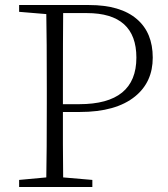

<svg xmlns="http://www.w3.org/2000/svg" viewBox="-20 -743 668 763"><path d="M231 -691Q230 -593 230 -390V-329H295Q522 -329 522 -514Q522 -691 325 -691ZM230 -298V-170Q230 -97 231 -38L347 -28V0H56V-28L164 -38Q166 -135 166 -333V-390Q166 -589 164 -687L56 -696V-723H334Q459 -723 524 -667Q587 -613 587 -514Q587 -417 517 -360Q441 -298 297 -298Z"/></svg>

Font: Source Han Serif SC ExtraLight
Style: Regular
Weight: 250
Designer: Ryoko NISHIZUKA  (kana & ideographs); Frank Grießhammer (Latin, Greek & Cyrillic); Wenlong ZHANG  (bopomofo); Sandoll Co
Foundry: Adobe Systems Incorporated
Version: Version 1.001 October 20, 2017